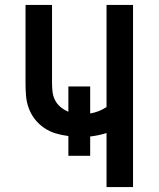

<svg xmlns="http://www.w3.org/2000/svg" viewBox="-20 -755 640 775"><path d="M410 0V-218Q394 -213 377.5 -209.5Q361 -206 344 -204V-126H256V-206Q230 -209 205 -216.5Q180 -224 158.5 -238.5Q137 -253 121 -273.5Q105 -294 96 -318.5Q87 -343 85 -369Q83 -395 83 -421V-735H190V-421Q190 -403 192 -385Q194 -367 202 -351Q210 -335 224.5 -323Q239 -311 256 -304V-406H344V-297Q362 -300 378.5 -306.5Q395 -313 410 -323V-735H517V0Z"/></svg>

Font: Iosevka Semibold Extended
Style: Regular
Weight: 600
Width: 7
Monospace: yes
Designer: Belleve Invis
Foundry: Belleve Invis
Version: Version 32.5.0; ttfautohint (v1.8.4)